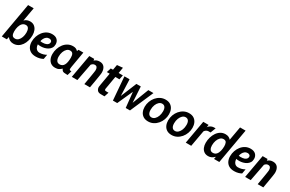

<svg xmlns="http://www.w3.org/2000/svg" viewBox="166 -2156 5387 3572"><g transform="rotate(30 2859.0 -370.0)"><path d="M251 10Q206.5 10 174.8 -8Q143 -26 122.5 -57L108.5 0H1.5L133.5 -750H254L202 -457Q226 -483 257.2 -494.8Q288.5 -506.5 322 -506.5Q375.5 -506.5 412.2 -479.2Q449 -452 467.8 -406Q486.5 -360 486.5 -303.5Q486.5 -242 470.8 -185.8Q455 -129.5 424.5 -85.5Q394 -41.5 350.2 -15.8Q306.5 10 251 10ZM234.5 -87Q273 -87 302 -115Q331 -143 347.2 -189.5Q363.5 -236 363.5 -292Q363.5 -343 345 -376Q326.5 -409 286 -409Q241.5 -409 212.2 -379.8Q183 -350.5 168.5 -302.2Q154 -254 154 -197.5Q154 -145 171 -116Q188 -87 234.5 -87Z M886.5 -28Q858 -11.5 819 -0.8Q780 10 732.5 10Q663.5 10 618.8 -17.5Q574 -45 552.5 -91.5Q531 -138 531 -195.5Q531 -255.5 550 -311Q569 -366.5 604 -410.8Q639 -455 687.5 -480.8Q736 -506.5 795 -506.5Q867.5 -506.5 905.8 -469Q944 -431.5 944 -370.5Q944 -327 924 -295Q904 -263 871 -242.5Q838 -222 799 -212Q760 -202 722 -202Q681.5 -202 655.5 -208Q659 -162 675 -135.5Q691 -109 712.8 -98Q734.5 -87 756 -87Q800.5 -87 838.2 -98.2Q876 -109.5 903.5 -126ZM789 -409Q752.5 -409 727 -389.2Q701.5 -369.5 686.8 -340.2Q672 -311 667.5 -282.5Q685 -278 703 -278Q758.5 -278 789.5 -290.5Q820.5 -303 833 -321.8Q845.5 -340.5 845.5 -360Q845.5 -381.5 833.8 -391.8Q822 -402 808.5 -405.5Q795 -409 789 -409Z M1149 10Q1069 10 1024.5 -45.5Q980 -101 980 -187Q980 -247 998.5 -304.2Q1017 -361.5 1051.5 -407Q1086 -452.5 1135 -479.5Q1184 -506.5 1245 -506.5Q1280.5 -506.5 1304.8 -495.8Q1329 -485 1348.5 -463.5L1362 -498H1466L1407 -155Q1403 -132 1403 -113.5Q1403 -94 1413 -89.8Q1423 -85.5 1447.5 -85.5L1420 10Q1369.5 10 1344.2 6Q1319 2 1306.5 -10.5Q1294 -23 1282 -48.5Q1259.5 -25 1228.2 -7.5Q1197 10 1149 10ZM1191.5 -87Q1312.5 -87 1312.5 -299.5Q1312.5 -351.5 1295.2 -380.2Q1278 -409 1235 -409Q1197 -409 1167.5 -381Q1138 -353 1121.2 -306.8Q1104.5 -260.5 1104.5 -204.5Q1104.5 -153 1125.2 -120Q1146 -87 1191.5 -87Z M1505.5 0 1594 -498H1699.5L1704.5 -464Q1726 -484 1752.8 -495.2Q1779.5 -506.5 1815 -506.5Q1883 -506.5 1916.5 -462.8Q1950 -419 1950 -349Q1950 -339.5 1948.8 -324.8Q1947.5 -310 1942.2 -276Q1937 -242 1926 -176.5Q1915 -111 1895.5 0H1775Q1790.5 -87.5 1800.2 -145Q1810 -202.5 1815.5 -237Q1821 -271.5 1823.5 -289.8Q1826 -308 1826.8 -316.5Q1827.5 -325 1827.5 -330.5Q1827.5 -409 1767 -409Q1744 -409 1727.8 -398.8Q1711.5 -388.5 1696 -370.5L1625 0Z M2133.5 10Q2080.5 10 2057.2 -19.8Q2034 -49.5 2034 -88Q2034 -92 2035.2 -101.8Q2036.5 -111.5 2041.2 -141Q2046 -170.5 2056.8 -232.5Q2067.5 -294.5 2086.5 -403H2025.5L2055.5 -498H2103Q2112.5 -550 2123 -610.5L2245 -622L2224 -498H2314.5L2295.5 -403H2208L2159.5 -119Q2159 -94 2171 -89.8Q2183 -85.5 2210.5 -85.5H2244.5L2213.5 10Z M2388.5 0 2348.5 -498H2459L2473 -148L2612 -487H2706.5L2726.5 -147L2862 -498H2972L2755.5 0H2663.5L2629 -327.5L2481 0Z M3146.5 10Q3083 10 3041 -17.5Q2999 -45 2978.2 -91.8Q2957.5 -138.5 2957.5 -195Q2957.5 -256 2978 -312Q2998.5 -368 3035.8 -411.8Q3073 -455.5 3123 -481Q3173 -506.5 3232 -506.5Q3295.5 -506.5 3337.2 -478.8Q3379 -451 3399.8 -404.2Q3420.5 -357.5 3420.5 -301Q3420.5 -240.5 3400 -184.5Q3379.5 -128.5 3342.5 -84.8Q3305.5 -41 3255.5 -15.5Q3205.5 10 3146.5 10ZM3164.5 -87Q3202 -87 3232 -114.8Q3262 -142.5 3279.5 -189.2Q3297 -236 3297 -292.5Q3297 -347.5 3276 -378.2Q3255 -409 3213.5 -409Q3177 -409 3147 -381.8Q3117 -354.5 3099 -308Q3081 -261.5 3081 -204.5Q3081 -149 3102.2 -118Q3123.5 -87 3164.5 -87Z M3651 10Q3587.5 10 3545.5 -17.5Q3503.5 -45 3482.8 -91.8Q3462 -138.5 3462 -195Q3462 -256 3482.5 -312Q3503 -368 3540.2 -411.8Q3577.5 -455.5 3627.5 -481Q3677.5 -506.5 3736.5 -506.5Q3800 -506.5 3841.8 -478.8Q3883.5 -451 3904.2 -404.2Q3925 -357.5 3925 -301Q3925 -240.5 3904.5 -184.5Q3884 -128.5 3847 -84.8Q3810 -41 3760 -15.5Q3710 10 3651 10ZM3669 -87Q3706.5 -87 3736.5 -114.8Q3766.5 -142.5 3784 -189.2Q3801.5 -236 3801.5 -292.5Q3801.5 -347.5 3780.5 -378.2Q3759.5 -409 3718 -409Q3681.5 -409 3651.5 -381.8Q3621.5 -354.5 3603.5 -308Q3585.5 -261.5 3585.5 -204.5Q3585.5 -149 3606.8 -118Q3628 -87 3669 -87Z M3953.5 0 4042 -498H4156.5L4147.5 -440Q4159.5 -467 4194.5 -487.5Q4229.5 -508 4266 -508H4302L4258.5 -394.5H4213.5Q4188.5 -394.5 4166.8 -380.2Q4145 -366 4133 -346L4071 0Z M4438.5 10Q4384 10 4348 -15.8Q4312 -41.5 4294 -85.5Q4276 -129.5 4276 -184Q4276 -245 4292.8 -302.8Q4309.5 -360.5 4341 -406.5Q4372.5 -452.5 4417.2 -479.5Q4462 -506.5 4518.5 -506.5Q4559.5 -506.5 4588 -492.5Q4616.5 -478.5 4634.5 -455L4687 -750H4806L4674 0H4560L4571 -52Q4541 -22 4508.2 -6Q4475.5 10 4438.5 10ZM4482 -87Q4529 -87 4556.8 -117.8Q4584.5 -148.5 4596.5 -197.5Q4608.5 -246.5 4608.5 -300Q4608.5 -347.5 4593.2 -378.2Q4578 -409 4532 -409Q4493.5 -409 4463.8 -380.5Q4434 -352 4417.2 -304.8Q4400.5 -257.5 4400.5 -200.5Q4400.5 -151 4420 -119Q4439.5 -87 4482 -87Z M5149 -28Q5120.5 -11.5 5081.5 -0.8Q5042.5 10 4995 10Q4926 10 4881.2 -17.5Q4836.5 -45 4815 -91.5Q4793.5 -138 4793.5 -195.5Q4793.5 -255.5 4812.5 -311Q4831.5 -366.5 4866.5 -410.8Q4901.5 -455 4950 -480.8Q4998.5 -506.5 5057.5 -506.5Q5130 -506.5 5168.2 -469Q5206.5 -431.5 5206.5 -370.5Q5206.5 -327 5186.5 -295Q5166.5 -263 5133.5 -242.5Q5100.5 -222 5061.5 -212Q5022.5 -202 4984.5 -202Q4944 -202 4918 -208Q4921.5 -162 4937.5 -135.5Q4953.5 -109 4975.2 -98Q4997 -87 5018.5 -87Q5063 -87 5100.8 -98.2Q5138.5 -109.5 5166 -126ZM5051.5 -409Q5015 -409 4989.5 -389.2Q4964 -369.5 4949.2 -340.2Q4934.5 -311 4930 -282.5Q4947.5 -278 4965.5 -278Q5021 -278 5052 -290.5Q5083 -303 5095.5 -321.8Q5108 -340.5 5108 -360Q5108 -381.5 5096.2 -391.8Q5084.5 -402 5071 -405.5Q5057.5 -409 5051.5 -409Z M5229 0 5317.5 -498H5423L5428 -464Q5449.5 -484 5476.2 -495.2Q5503 -506.5 5538.5 -506.5Q5606.5 -506.5 5640 -462.8Q5673.5 -419 5673.5 -349Q5673.5 -339.5 5672.2 -324.8Q5671 -310 5665.8 -276Q5660.5 -242 5649.5 -176.5Q5638.5 -111 5619 0H5498.5Q5514 -87.5 5523.8 -145Q5533.5 -202.5 5539 -237Q5544.5 -271.5 5547 -289.8Q5549.5 -308 5550.2 -316.5Q5551 -325 5551 -330.5Q5551 -409 5490.5 -409Q5467.5 -409 5451.2 -398.8Q5435 -388.5 5419.5 -370.5L5348.5 0Z"/></g></svg>

Font: Cabin Condensed
Style: Bold Italic
Weight: 700
Width: 3
Italic angle: -10°
Designer: Pablo Impallari
Foundry: Pablo Impallari. http://www.impallari.com Igino Marini. http://www.ikern.com
Version: Version 3.001; ttfautohint (v1.8.3)